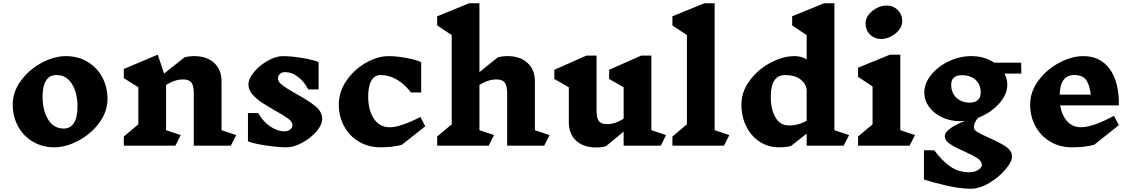

<svg xmlns="http://www.w3.org/2000/svg" viewBox="-20 -893 6938 1177"><path d="M639 -287Q639 -208 588 -139.5Q537 -71 460.5 -30.5Q384 10 313 10Q240 10 181.5 -24.5Q123 -59 90.5 -119Q58 -179 58 -252Q58 -331 109 -399.5Q160 -468 236.5 -508.5Q313 -549 384 -549Q458 -549 516 -514.5Q574 -480 606.5 -420Q639 -360 639 -287ZM241 -300Q241 -216 275 -160.5Q309 -105 371 -105Q412 -105 433.5 -139.5Q455 -174 455 -240Q455 -324 421 -378.5Q387 -433 326 -433Q284 -433 262.5 -399.5Q241 -366 241 -300Z M1395 0H1168V-320Q1168 -367 1153.5 -386.5Q1139 -406 1103 -406Q1050 -406 998 -372V-95L1088 -65L1055 0H739V-56L828 -131V-358L739 -414V-470L947 -558L986 -442L1110 -541Q1137 -549 1171 -549Q1247 -549 1292.5 -507.5Q1338 -466 1338 -395V-95L1428 -65Z M1667 -215Q1614 -245 1582 -266.5Q1550 -288 1526.5 -315.5Q1503 -343 1503 -375Q1503 -411 1537.5 -452Q1572 -493 1622 -521Q1672 -549 1714 -549Q1765 -549 1833.5 -537.5Q1902 -526 1933 -512V-345H1870Q1843 -395 1805.5 -423Q1768 -451 1728 -451Q1708 -451 1696 -439.5Q1684 -428 1684 -412Q1684 -391 1710.5 -371Q1737 -351 1795 -318Q1872 -276 1913.5 -242Q1955 -208 1955 -164Q1955 -127 1919.5 -86.5Q1884 -46 1832.5 -18Q1781 10 1738 10Q1683 10 1607.5 -1.5Q1532 -13 1500 -27V-200H1563Q1593 -147 1637 -117.5Q1681 -88 1724 -88Q1746 -88 1759.5 -99.5Q1773 -111 1773 -127Q1773 -146 1747 -165.5Q1721 -185 1667 -215Z M2562 -512V-326H2499Q2461 -377 2413 -405Q2365 -433 2313 -433Q2276 -433 2256.5 -398.5Q2237 -364 2237 -300Q2237 -219 2271.5 -166Q2306 -113 2370 -113Q2435 -113 2557 -176L2587 -119L2443 -5Q2386 10 2312 10Q2239 10 2180.5 -24.5Q2122 -59 2089.5 -119Q2057 -179 2057 -252Q2057 -331 2104.5 -399.5Q2152 -468 2224 -508.5Q2296 -549 2363 -549Q2410 -549 2472 -537.5Q2534 -526 2562 -512Z M3316 0H3089V-320Q3089 -367 3074.5 -386.5Q3060 -406 3024 -406Q2971 -406 2919 -372V-95L3009 -65L2976 0H2660V-56L2749 -131V-678L2660 -737V-793L2856 -873H2919V-451L3031 -541Q3058 -549 3092 -549Q3168 -549 3213.5 -507.5Q3259 -466 3259 -395V-95L3349 -65Z M4031 0H3803V-86L3695 3Q3668 11 3634 11Q3557 11 3512 -30.5Q3467 -72 3467 -143V-358L3378 -409V-465L3574 -552H3637V-218Q3637 -170 3651 -151Q3665 -132 3701 -132Q3753 -132 3803 -166V-358L3714 -409V-465L3910 -552H3973V-95L4063 -65Z M4418 0H4102V-56L4191 -131V-678L4102 -737V-793L4298 -873H4361V-95L4451 -65Z M5152 0H4925V-74L4829 2Q4797 10 4755 10Q4689 10 4636.5 -24.5Q4584 -59 4554.5 -119Q4525 -179 4525 -252Q4525 -331 4576 -399.5Q4627 -468 4703.5 -508.5Q4780 -549 4851 -549Q4891 -549 4925 -529V-678L4836 -737V-793L5032 -873H5095V-95L5185 -65ZM4925 -153V-344Q4919 -383 4885 -408Q4851 -433 4793 -433Q4705 -433 4705 -299Q4705 -223 4733.5 -173.5Q4762 -124 4816 -124Q4875 -124 4925 -153Z M5556 0H5240V-56L5329 -131V-363L5240 -422V-478L5436 -558H5499V-95L5589 -65ZM5511 -763Q5511 -734 5491 -709Q5471 -684 5441 -669Q5411 -654 5383 -654Q5341 -654 5313.5 -681.5Q5286 -709 5286 -750Q5286 -779 5306 -804Q5326 -829 5355.5 -844Q5385 -859 5413 -859Q5456 -859 5483.5 -831.5Q5511 -804 5511 -763Z M6138 -442Q6155 -410 6155 -374Q6155 -313 6103.5 -256.5Q6052 -200 5976 -171Q5950 -141 5950 -111Q5950 -97 5972 -83.5Q5994 -70 6041 -49Q6110 -19 6147 6.5Q6184 32 6184 66Q6184 98 6144 145.5Q6104 193 6044.5 228.5Q5985 264 5929 264Q5868 264 5784 245Q5700 226 5644 207V28H5707Q5756 94 5806.5 128.5Q5857 163 5921 163Q5954 163 5976.5 148.5Q5999 134 5999 118Q5999 95 5972.5 77.5Q5946 60 5891 35Q5832 9 5802 -11.5Q5772 -32 5772 -59Q5772 -83 5808.5 -108Q5845 -133 5896 -152Q5876 -150 5866 -150Q5805 -150 5754.5 -174Q5704 -198 5675 -238.5Q5646 -279 5646 -325Q5646 -382 5688 -434Q5730 -486 5797 -517.5Q5864 -549 5934 -549Q6014 -549 6075 -509H6240L6241 -442ZM5992 -326Q5992 -375 5960.5 -403.5Q5929 -432 5877 -432Q5811 -432 5811 -373Q5811 -325 5842.5 -294.5Q5874 -264 5925 -264Q5957 -264 5974.5 -279.5Q5992 -295 5992 -326Z M6839 -247H6479Q6489 -186 6522 -149.5Q6555 -113 6608 -113Q6678 -113 6809 -183L6839 -126L6687 -5Q6628 10 6550 10Q6477 10 6418.5 -24.5Q6360 -59 6327.5 -119Q6295 -179 6295 -252Q6295 -331 6346 -399.5Q6397 -468 6473.5 -508.5Q6550 -549 6621 -549Q6726 -549 6783.5 -469Q6841 -389 6839 -247ZM6476 -313H6667Q6659 -375 6637.5 -404Q6616 -433 6565 -433H6566Q6522 -433 6500 -403.5Q6478 -374 6476 -313Z"/></svg>

Font: Inknut Antiqua
Style: Bold
Weight: 700
Designer: Claus Eggers Sørensen
Foundry: Claus Eggers Sørensen
Version: Version 1.003; ttfautohint (v1.8.2) -l 8 -r 50 -G 200 -x 14 